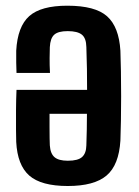

<svg xmlns="http://www.w3.org/2000/svg" viewBox="-20 -628 474 657"><path d="M210.5 -608.5Q306 -608.5 346.5 -572.2Q387 -536 392 -454.5Q393 -425 393.8 -384Q394.5 -343 394.5 -299Q394.5 -255 393.8 -215Q393 -175 392 -147Q387 -63.5 344.8 -27.5Q302.5 8.5 212 8.5Q121 8.5 80.2 -27.2Q39.5 -63 35.5 -142.5Q35 -154.5 34.8 -184.2Q34.5 -214 34.8 -251Q35 -288 36.5 -320.5H278Q278 -356 277.5 -392Q277 -428 275.5 -467Q275 -497.5 260 -509.5Q245 -521.5 211.5 -521.5Q179 -521.5 165.5 -509.2Q152 -497 150.5 -466.5Q150 -451.5 149.8 -429.5Q149.5 -407.5 151 -378.5H36.5Q36 -390 35.5 -414.2Q35 -438.5 35.5 -454.5Q40 -537 80 -572.8Q120 -608.5 210.5 -608.5ZM277.5 -238.5H149.5Q149.5 -216 149.5 -193.8Q149.5 -171.5 149.8 -154.5Q150 -137.5 150.5 -130.5Q152.5 -102 166.8 -90Q181 -78 212 -78Q247 -78 261 -90.8Q275 -103.5 275.5 -130.5Q276.5 -158.5 277 -185.5Q277.5 -212.5 277.5 -238.5Z"/></svg>

Font: Big Shoulders Text Thin
Style: Bold
Weight: 700
Version: Version 2.002